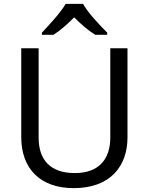

<svg xmlns="http://www.w3.org/2000/svg" viewBox="-20 -964 771 994"><path d="M410 -944H320C294 -899 234 -834 197 -795V-784H257C292 -806 328 -838 364 -874C400 -838 438 -805 473 -784H535V-795C497 -833 434 -899 410 -944ZM640 -252V-714H551V-252C551 -144 496 -68 367 -68C242 -68 180 -135 180 -251V-714H90V-254C90 -95 184 10 362 10C551 10 640 -104 640 -252Z"/></svg>

Font: Noto Sans Kayah Li
Style: Regular
Weight: 400
Designer: Monotype Design Team, Sérgio Martins
Foundry: Monotype Imaging Inc.
Version: Version 2.002